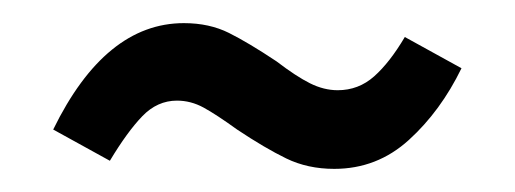

<svg xmlns="http://www.w3.org/2000/svg" viewBox="-20 -400 445 166"><path d="M185 -288Q167 -301 156 -307Q145 -313 133 -313Q116 -313 103 -299.5Q90 -286 75 -261L26 -288Q71 -380 139 -380Q161 -380 178 -371.5Q195 -363 219 -347Q236 -334 248 -328Q260 -322 272 -322Q290 -322 303.5 -334Q317 -346 330 -368L379 -341Q361 -304 333.5 -279Q306 -254 269 -254Q246 -254 227.5 -263Q209 -272 185 -288Z"/></svg>

Font: Fira Sans Compressed
Style: Regular
Weight: 400
Width: 1
Designer: bBox Type GmbH & Carrois Corporate GbR & Edenspiekermann AG
Foundry: bBox Type GmbH & Carrois Corporate GbR & Edenspiekermann AG
Version: Version 4.301